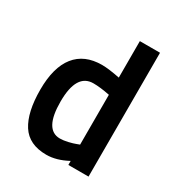

<svg xmlns="http://www.w3.org/2000/svg" viewBox="-170 -821 884 948"><g transform="rotate(30 272.0 -347.5)"><path d="M467 -706V0H352V-23Q289 11 232 11Q133 11 89.5 -57Q46 -125 46 -253Q46 -380 98 -445.5Q150 -511 250 -511Q287 -511 352 -498V-706ZM250 -92Q270 -92 295.5 -98Q321 -104 336 -110L352 -116V-400Q297 -411 258 -411Q162 -411 162 -252Q162 -92 250 -92Z"/></g></svg>

Font: TypoPRO Titillium Maps
Style: 800 wt
Weight: 800
Designer: Campivisivi
Foundry: Accademia di Belle Arti di Urbino and students of MA course of Visual design
Version: Version 001.001